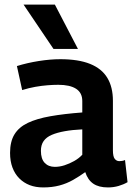

<svg xmlns="http://www.w3.org/2000/svg" viewBox="-20 -810 581 840"><path d="M24 -141Q24 -191 43.5 -222.5Q63 -254 102 -272.5Q141 -291 200.5 -301.5Q260 -312 340 -318V-368Q340 -404 313 -421.5Q286 -439 235 -439Q214 -439 188 -437Q162 -435 134 -430Q106 -425 77 -416L54 -521Q99 -535 149.5 -543Q200 -551 244 -551Q323 -551 374 -530.5Q425 -510 449.5 -469.5Q474 -429 474 -369V-153Q474 -125 482 -115Q490 -105 502 -105Q507 -105 514 -106Q521 -107 527 -110L538 -13Q521 -3 499 3.5Q477 10 452 10Q412 10 388 -6.5Q364 -23 353 -57Q328 -39 300 -23Q272 -7 240 1.5Q208 10 169 10Q136 10 110 0Q84 -10 64.5 -29.5Q45 -49 34.5 -77Q24 -105 24 -141ZM159 -150Q159 -115 175.5 -97.5Q192 -80 220 -80Q241 -80 262.5 -87Q284 -94 304.5 -105.5Q325 -117 340 -133V-244Q297 -242 263.5 -236Q230 -230 206.5 -220Q183 -210 171 -193Q159 -176 159 -150ZM214 -596 83 -790H220L321 -596Z"/></svg>

Font: Georama ExtraCondensed Thin SemiBold
Style: Regular
Weight: 600
Version: Version 1.001